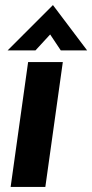

<svg xmlns="http://www.w3.org/2000/svg" viewBox="-20 -738 364 758"><path d="M22 0 91 -493H228L159 0ZM10 -539 189 -718 324 -539H220L178 -602L120 -539Z"/></svg>

Font: Hanken Grotesk ExtraBold
Style: Italic
Weight: 800
Italic angle: -8°
Designer: Alfredo Marco Pradil
Foundry: Hanken Design Co.
Version: Version 3.013